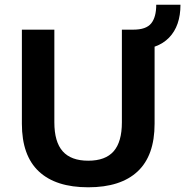

<svg xmlns="http://www.w3.org/2000/svg" viewBox="-20 -786 787 816"><path d="M637 -660V-260Q637 -125 565 -57.5Q493 10 355 10Q217 10 145 -57.5Q73 -125 73 -260V-660H211V-266Q211 -183 246.5 -143Q282 -103 355 -103Q428 -103 463 -143Q498 -183 498 -266V-660ZM747 -766Q747 -676 698.5 -626Q650 -576 559 -576L547 -660Q601 -660 622.5 -686.5Q644 -713 644 -766Z"/></svg>

Font: Work Sans SemiBold
Style: Regular
Weight: 600
Designer: Wei Huang
Foundry: Wei Huang
Version: Version 2.010; ttfautohint (v1.8.3)